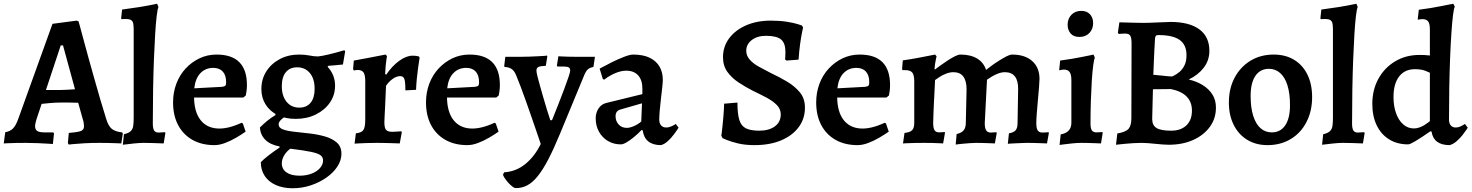

<svg xmlns="http://www.w3.org/2000/svg" viewBox="-32 -762 7848 1024"><path d="M335 9 330 1 335 -53Q369 -56 386 -59.5Q403 -63 409.5 -70Q416 -77 416 -89Q416 -97 414.5 -106.5Q413 -116 409 -128L385 -214Q366 -215 337 -215Q308 -215 290 -215Q265 -215 236.5 -212.5Q208 -210 190 -208L162 -124Q155 -100 155 -90Q155 -71 166.5 -63.5Q178 -56 206 -56H252L256 -50L250 6Q250 6 227 4.5Q204 3 171 1.5Q138 0 106 0Q80 0 52.5 0.5Q25 1 6.5 2Q-12 3 -12 3L-4 -57Q21 -61 36.5 -76Q52 -91 65 -127L248 -635L377 -652L387 -648Q387 -648 394 -623Q401 -598 412.5 -554.5Q424 -511 439 -457Q454 -403 470.5 -344.5Q487 -286 503.5 -229.5Q520 -173 535 -126Q546 -90 564 -75Q582 -60 619 -56L623 -50L615 3Q615 3 594 2Q573 1 545.5 0.5Q518 0 498 0Q457 0 419.5 2Q382 4 358.5 6.5Q335 9 335 9ZM213 -282H289Q306 -282 329.5 -283.5Q353 -285 368 -286L304 -520H292Z M623 10 629 -46Q654 -52 665 -62.5Q676 -73 678.5 -90.5Q681 -108 681 -134V-606Q681 -632 676.5 -643.5Q672 -655 658.5 -658.5Q645 -662 617 -660L614 -663L619 -711Q666 -717 712.5 -724.5Q759 -732 806 -742L813 -725Q808 -713 803.5 -675.5Q799 -638 795.5 -579.5Q792 -521 789 -446.5Q786 -372 784.5 -284.5Q783 -197 783 -103Q783 -77 790 -66Q797 -55 814 -55L848 -57L850 -52L841 3Q817 2 786.5 1Q756 0 734 0Q714 0 684 3Q654 6 623 10Z M1112 12Q1044 12 994.5 -16Q945 -44 918 -95Q891 -146 891 -216Q891 -269 908.5 -315.5Q926 -362 958 -396.5Q990 -431 1032 -451Q1074 -471 1123 -471Q1285 -471 1285 -308Q1285 -293 1283 -277.5Q1281 -262 1279 -253L1266 -242H1003Q1004 -167 1035.5 -124.5Q1067 -82 1123.5 -77Q1180 -72 1256 -107L1263 -104L1278 -60Q1257 -45 1228 -28Q1199 -11 1168.5 0.5Q1138 12 1112 12ZM1004 -291 1153 -299Q1166 -301 1170 -305.5Q1174 -310 1174 -323Q1174 -361 1156 -380.5Q1138 -400 1105 -400Q1064 -400 1037 -372Q1010 -344 1004 -291Z M1529 242Q1478 242 1439.5 225Q1401 208 1380 176.5Q1359 145 1359 103Q1372 89 1399.5 67.5Q1427 46 1459 25V19Q1410 10 1383.5 -16Q1357 -42 1354 -82Q1372 -100 1392.5 -117Q1413 -134 1437 -148V-166L1501 -148Q1476 -133 1465 -121.5Q1454 -110 1454 -99Q1454 -80 1478 -71.5Q1502 -63 1540 -59Q1578 -55 1621 -50Q1664 -45 1702 -34Q1740 -23 1764.5 -1.5Q1789 20 1789 58Q1789 93 1767.5 126Q1746 159 1709 185Q1672 211 1625.5 226.5Q1579 242 1529 242ZM1566 175Q1600 175 1628.5 164.5Q1657 154 1674 135Q1691 116 1691 94Q1691 77 1678 66.5Q1665 56 1627.5 48Q1590 40 1516 31Q1494 48 1482.5 68.5Q1471 89 1471 109Q1471 140 1496 157.5Q1521 175 1566 175ZM1564 -188Q1603 -188 1624.5 -214Q1646 -240 1646 -288Q1646 -342 1620.5 -372.5Q1595 -403 1553 -403Q1514 -403 1492.5 -377Q1471 -351 1471 -302Q1471 -250 1496.5 -219Q1522 -188 1564 -188ZM1545 -128Q1490 -128 1449 -148Q1408 -168 1385 -204Q1362 -240 1362 -287Q1362 -340 1388.5 -381.5Q1415 -423 1460.5 -447Q1506 -471 1563 -471Q1594 -471 1618.5 -466Q1643 -461 1664 -461Q1685 -463 1722.5 -472Q1760 -481 1804 -494L1809 -489L1797 -418Q1777 -416 1756 -414Q1735 -412 1719 -411L1715 -406Q1755 -363 1755 -305Q1755 -255 1727.5 -215Q1700 -175 1652.5 -151.5Q1605 -128 1545 -128Z M1866 -51Q1896 -54 1906 -68.5Q1916 -83 1916 -124V-328Q1916 -362 1907 -375.5Q1898 -389 1875 -389Q1869 -389 1862.5 -387.5Q1856 -386 1856 -386L1851 -393L1855 -439Q1895 -446 1933.5 -453.5Q1972 -461 1998 -466Q2024 -471 2024 -471L2032 -463Q2032 -463 2029.5 -448.5Q2027 -434 2025 -412Q2023 -390 2022 -367L2028 -364Q2059 -410 2097 -437.5Q2135 -465 2168 -465Q2184 -465 2193 -463Q2202 -461 2202 -461L2206 -454Q2206 -454 2203.5 -438.5Q2201 -423 2197.5 -397.5Q2194 -372 2191 -342Q2188 -312 2187 -283L2130 -280Q2130 -326 2124.5 -341Q2119 -356 2102 -356Q2084 -356 2064 -342.5Q2044 -329 2027 -305Q2027 -305 2026 -287Q2025 -269 2024 -241.5Q2023 -214 2021.5 -186Q2020 -158 2019 -136.5Q2018 -115 2018 -109Q2018 -80 2027 -69.5Q2036 -59 2060 -59Q2073 -59 2090.5 -60.5Q2108 -62 2108 -62L2111 -57L2100 3Q2100 3 2087.5 2.5Q2075 2 2056 1.5Q2037 1 2016 0.5Q1995 0 1978 0Q1949 0 1921 1Q1893 2 1876 3Q1859 4 1859 4Z M2461 12Q2393 12 2343.5 -16Q2294 -44 2267 -95Q2240 -146 2240 -216Q2240 -269 2257.5 -315.5Q2275 -362 2307 -396.5Q2339 -431 2381 -451Q2423 -471 2472 -471Q2634 -471 2634 -308Q2634 -293 2632 -277.5Q2630 -262 2628 -253L2615 -242H2352Q2353 -167 2384.5 -124.5Q2416 -82 2472.5 -77Q2529 -72 2605 -107L2612 -104L2627 -60Q2606 -45 2577 -28Q2548 -11 2517.5 0.5Q2487 12 2461 12ZM2353 -291 2502 -299Q2515 -301 2519 -305.5Q2523 -310 2523 -323Q2523 -361 2505 -380.5Q2487 -400 2454 -400Q2413 -400 2386 -372Q2359 -344 2353 -291Z M2717 241Q2711 241 2700 232.5Q2689 224 2678 211.5Q2667 199 2659 187Q2651 175 2651 168L2657 157Q2720 153 2769.5 113Q2819 73 2852 6Q2842 -23 2829 -61.5Q2816 -100 2801.5 -141.5Q2787 -183 2772.5 -224Q2758 -265 2744.5 -300.5Q2731 -336 2721 -360Q2711 -385 2696 -394.5Q2681 -404 2659 -405L2657 -409L2663 -459Q2667 -459 2682 -459Q2697 -459 2714 -459Q2731 -459 2743 -459Q2767 -459 2792 -460Q2817 -461 2838 -462Q2859 -463 2872 -464Q2885 -465 2885 -466L2887 -461L2879 -411Q2849 -410 2839 -404.5Q2829 -399 2829 -386Q2829 -377 2834.5 -354.5Q2840 -332 2848.5 -302.5Q2857 -273 2866 -241Q2875 -209 2883.5 -182Q2892 -155 2897.5 -138Q2903 -121 2903 -121H2912Q2928 -160 2945 -203.5Q2962 -247 2976.5 -285.5Q2991 -324 3000 -351Q3009 -378 3009 -385Q3009 -397 3002 -402Q2995 -407 2977 -407H2941L2938 -412L2946 -462Q2946 -462 2962.5 -461Q2979 -460 3003.5 -459.5Q3028 -459 3051 -459Q3068 -459 3087 -459Q3106 -459 3120.5 -459Q3135 -459 3141 -459L3133 -405Q3112 -401 3101.5 -390.5Q3091 -380 3081 -354L2954 -47Q2921 33 2892 88.5Q2863 144 2835.5 178Q2808 212 2779 227Q2750 242 2717 241Z M3493 12Q3450 12 3425.5 -8Q3401 -28 3396 -66L3390 -69Q3369 -47 3348 -30Q3327 -13 3309 -2.5Q3291 8 3279 8Q3241 8 3210.5 -10Q3180 -28 3162.5 -59.5Q3145 -91 3145 -131Q3145 -161 3160.5 -184Q3176 -207 3202 -213L3394 -260V-290Q3394 -335 3371.5 -360Q3349 -385 3308 -385Q3280 -385 3248.5 -371.5Q3217 -358 3190 -337L3183 -341L3166 -396Q3195 -412 3230 -429.5Q3265 -447 3296.5 -459Q3328 -471 3344 -471Q3399 -471 3434 -453.5Q3469 -436 3486 -406Q3503 -376 3503 -336Q3503 -324 3500 -296Q3497 -268 3493 -235Q3489 -202 3486.5 -172Q3484 -142 3484 -124Q3484 -104 3494 -93Q3504 -82 3521 -82Q3535 -82 3549.5 -88.5Q3564 -95 3572 -101L3587 -81Q3577 -65 3562 -45Q3547 -25 3529.5 -9Q3512 7 3493 12ZM3311 -80Q3327 -80 3349 -89.5Q3371 -99 3388 -114L3392 -211L3277 -178Q3251 -171 3251 -142Q3251 -116 3267.5 -98Q3284 -80 3311 -80Z M3992 12Q3941 12 3902.5 2.5Q3864 -7 3843 -16Q3822 -25 3822 -25L3815 -38Q3815 -38 3817 -52Q3819 -66 3821.5 -90.5Q3824 -115 3826.5 -145.5Q3829 -176 3830 -209L3901 -215Q3901 -155 3911 -122.5Q3921 -90 3946.5 -77.5Q3972 -65 4017 -65Q4069 -65 4100.5 -88Q4132 -111 4132 -152Q4132 -181 4110.5 -202.5Q4089 -224 4055 -242Q4021 -260 3983 -278Q3944 -298 3907.5 -322Q3871 -346 3847.5 -378.5Q3824 -411 3824 -457Q3824 -514 3857 -558Q3890 -602 3947.5 -627Q4005 -652 4079 -652Q4127 -652 4164.5 -646Q4202 -640 4223.5 -633Q4245 -626 4245 -626L4251 -615Q4251 -615 4246 -591.5Q4241 -568 4235.5 -529Q4230 -490 4227 -444L4163 -439L4155 -445Q4155 -445 4156 -456.5Q4157 -468 4157 -485Q4157 -532 4133.5 -551.5Q4110 -571 4053 -571Q4007 -571 3977.5 -548.5Q3948 -526 3948 -491Q3948 -465 3966.5 -444Q3985 -423 4015 -406.5Q4045 -390 4080 -372Q4123 -352 4164.5 -327.5Q4206 -303 4233.5 -270Q4261 -237 4261 -188Q4261 -128 4227 -83Q4193 -38 4133 -13Q4073 12 3992 12Z M4542 12Q4474 12 4424.5 -16Q4375 -44 4348 -95Q4321 -146 4321 -216Q4321 -269 4338.5 -315.5Q4356 -362 4388 -396.5Q4420 -431 4462 -451Q4504 -471 4553 -471Q4715 -471 4715 -308Q4715 -293 4713 -277.5Q4711 -262 4709 -253L4696 -242H4433Q4434 -167 4465.5 -124.5Q4497 -82 4553.5 -77Q4610 -72 4686 -107L4693 -104L4708 -60Q4687 -45 4658 -28Q4629 -11 4598.5 0.5Q4568 12 4542 12ZM4434 -291 4583 -299Q4596 -301 4600 -305.5Q4604 -310 4604 -323Q4604 -361 4586 -380.5Q4568 -400 4535 -400Q4494 -400 4467 -372Q4440 -344 4434 -291Z M5070 -47Q5096 -53 5107.5 -67Q5119 -81 5119 -106L5123 -285Q5123 -331 5105.5 -354Q5088 -377 5053 -377Q5034 -377 5014.5 -369.5Q4995 -362 4979.5 -352Q4964 -342 4955 -335Q4954 -308 4952 -273.5Q4950 -239 4948.5 -205Q4947 -171 4946 -144Q4945 -117 4945 -105Q4945 -78 4952.5 -67Q4960 -56 4977 -56Q4984 -56 4995 -57Q5006 -58 5006 -58L5008 -54L4998 3Q4998 3 4981 2Q4964 1 4940.5 0.5Q4917 0 4897 0Q4873 0 4846.5 0.5Q4820 1 4802 2Q4784 3 4784 3L4792 -53Q4821 -56 4832.5 -67.5Q4844 -79 4844 -107V-328Q4844 -362 4833.5 -375Q4823 -388 4795 -388H4782L4779 -393L4783 -440Q4826 -446 4865 -453.5Q4904 -461 4929.5 -466Q4955 -471 4955 -471L4963 -462Q4963 -462 4958.5 -441Q4954 -420 4952 -394L4954 -391Q4966 -400 4984.5 -413.5Q5003 -427 5023 -440Q5043 -453 5061 -462Q5079 -471 5090 -471Q5144 -471 5179 -450Q5214 -429 5227 -389Q5237 -397 5255 -410.5Q5273 -424 5294.5 -437.5Q5316 -451 5335 -461Q5354 -471 5366 -471Q5434 -471 5473 -436.5Q5512 -402 5512 -341Q5512 -327 5509.5 -296.5Q5507 -266 5503.5 -228.5Q5500 -191 5497.5 -158Q5495 -125 5495 -105Q5495 -78 5502.5 -66.5Q5510 -55 5528 -55Q5537 -55 5548.5 -56Q5560 -57 5560 -57L5562 -53L5552 3Q5552 3 5541.5 2.5Q5531 2 5514.5 1.5Q5498 1 5480.5 0.5Q5463 0 5448 0Q5433 0 5415 1Q5397 2 5380.5 2.5Q5364 3 5353.5 4Q5343 5 5343 5L5349 -51Q5374 -55 5384.5 -67Q5395 -79 5395 -106L5398 -285Q5399 -331 5381 -354Q5363 -377 5328 -377Q5310 -377 5291.5 -370Q5273 -363 5257.5 -353.5Q5242 -344 5232 -337L5220 -105Q5220 -79 5227.5 -67Q5235 -55 5252 -55Q5261 -55 5271.5 -56Q5282 -57 5282 -57L5284 -53L5274 3Q5274 3 5264 2.5Q5254 2 5238.5 1.5Q5223 1 5205.5 0.5Q5188 0 5174 0Q5159 0 5140.5 1.5Q5122 3 5104.5 4.5Q5087 6 5076 7.5Q5065 9 5065 9Z M5619 11 5625 -45Q5655 -51 5668.5 -66.5Q5682 -82 5682 -108V-335Q5682 -365 5672.5 -378Q5663 -391 5641 -391Q5635 -391 5626 -389Q5617 -387 5617 -387L5622 -439Q5654 -443 5685.5 -448.5Q5717 -454 5742.5 -459Q5768 -464 5784 -467.5Q5800 -471 5800 -471L5807 -455Q5803 -445 5798.5 -413Q5794 -381 5791 -333Q5788 -285 5786 -226.5Q5784 -168 5784 -103Q5784 -78 5791 -67Q5798 -56 5816 -56Q5824 -56 5835.5 -57Q5847 -58 5847 -58L5849 -53L5840 3Q5840 3 5829.5 2.5Q5819 2 5803 1.5Q5787 1 5769 0.5Q5751 0 5736 0Q5712 0 5684.5 3Q5657 6 5638 8.5Q5619 11 5619 11ZM5725 -565Q5693 -565 5677.5 -584Q5662 -603 5662 -630Q5662 -662 5682 -683Q5702 -704 5735 -704Q5765 -704 5781.5 -685.5Q5798 -667 5798 -639Q5798 -607 5778 -586Q5758 -565 5725 -565Z M6056 0Q6036 0 6012 1.5Q5988 3 5967.5 5Q5947 7 5933.5 8.5Q5920 10 5920 10L5927 -50Q5972 -58 5987 -75Q6002 -92 6002 -132L6003 -531Q6003 -560 5996 -571.5Q5989 -583 5969 -583Q5960 -583 5947.5 -582Q5935 -581 5935 -581L5930 -587L5938 -643Q5938 -643 5953 -642.5Q5968 -642 5989.5 -641.5Q6011 -641 6033 -640.5Q6055 -640 6068 -640Q6079 -640 6096.5 -640.5Q6114 -641 6133.5 -642Q6153 -643 6170.5 -643.5Q6188 -644 6199.5 -644.5Q6211 -645 6211 -645Q6311 -645 6364.5 -605.5Q6418 -566 6418 -491Q6418 -440 6388 -401Q6358 -362 6308 -338Q6351 -328 6383.5 -307.5Q6416 -287 6434.5 -257.5Q6453 -228 6453 -188Q6453 -130 6420.5 -85.5Q6388 -41 6331.5 -15.5Q6275 10 6201 10Q6186 10 6167.5 8.5Q6149 7 6129.5 5Q6110 3 6091 1.5Q6072 0 6056 0ZM6117 -286 6113 -127Q6113 -94 6136 -79.5Q6159 -65 6214 -65Q6266 -65 6295.5 -93.5Q6325 -122 6325 -172Q6325 -264 6213 -287ZM6119 -363Q6119 -363 6132 -362Q6145 -361 6162.5 -359Q6180 -357 6196 -355.5Q6212 -354 6219 -354Q6219 -354 6230.5 -359.5Q6242 -365 6257.5 -377.5Q6273 -390 6284.5 -412Q6296 -434 6296 -468Q6296 -523 6259.5 -549Q6223 -575 6146 -575Q6136 -575 6132.5 -571Q6129 -567 6128 -555Q6126 -526 6124.5 -492Q6123 -458 6121.5 -425Q6120 -392 6119 -363Z M6728 12Q6667 12 6620.5 -16Q6574 -44 6548 -95.5Q6522 -147 6522 -215Q6522 -290 6552.5 -347.5Q6583 -405 6637 -438Q6691 -471 6761 -471Q6824 -471 6870 -443Q6916 -415 6941 -364Q6966 -313 6966 -244Q6966 -170 6936 -111.5Q6906 -53 6852 -20.5Q6798 12 6728 12ZM6751 -56Q6797 -56 6822.5 -93.5Q6848 -131 6848 -201Q6848 -263 6834.5 -306.5Q6821 -350 6795.5 -372.5Q6770 -395 6736 -395Q6689 -395 6663.5 -357.5Q6638 -320 6638 -250Q6638 -187 6652 -143.5Q6666 -100 6691 -78Q6716 -56 6751 -56Z M7019 10 7025 -46Q7050 -52 7061 -62.5Q7072 -73 7074.5 -90.5Q7077 -108 7077 -134V-606Q7077 -632 7072.5 -643.5Q7068 -655 7054.5 -658.5Q7041 -662 7013 -660L7010 -663L7015 -711Q7062 -717 7108.5 -724.5Q7155 -732 7202 -742L7209 -725Q7204 -713 7199.5 -675.5Q7195 -638 7191.5 -579.5Q7188 -521 7185 -446.5Q7182 -372 7180.5 -284.5Q7179 -197 7179 -103Q7179 -77 7186 -66Q7193 -55 7210 -55L7244 -57L7246 -52L7237 3Q7213 2 7182.5 1Q7152 0 7130 0Q7110 0 7080 3Q7050 6 7019 10Z M7700 12Q7614 12 7603 -60L7597 -62Q7548 -28 7518 -10Q7488 8 7478 8Q7420 8 7377 -18.5Q7334 -45 7310.5 -93.5Q7287 -142 7287 -208Q7287 -283 7319.5 -342Q7352 -401 7409 -435Q7466 -469 7538 -469Q7551 -469 7565 -468.5Q7579 -468 7594 -466V-605Q7594 -635 7585 -647.5Q7576 -660 7554 -660Q7547 -660 7538 -658.5Q7529 -657 7529 -657L7535 -710Q7568 -714 7600.5 -719.5Q7633 -725 7660 -730.5Q7687 -736 7703 -739Q7719 -742 7719 -742L7727 -726Q7722 -718 7717.5 -682.5Q7713 -647 7709 -589Q7705 -531 7702 -456.5Q7699 -382 7697.5 -297.5Q7696 -213 7696 -124Q7696 -104 7705.5 -93Q7715 -82 7731 -82Q7745 -82 7756 -87Q7767 -92 7774 -96.5Q7781 -101 7781 -101L7796 -81Q7796 -81 7788.5 -69.5Q7781 -58 7768 -41.5Q7755 -25 7737.5 -9.5Q7720 6 7700 12ZM7509 -77Q7524 -77 7539 -82.5Q7554 -88 7566.5 -96Q7579 -104 7586.5 -110Q7594 -116 7594 -116V-374Q7594 -374 7572 -383.5Q7550 -393 7514 -393Q7460 -393 7430 -354Q7400 -315 7400 -245Q7400 -195 7414 -157Q7428 -119 7452.5 -98Q7477 -77 7509 -77Z"/></svg>

Font: Alegreya SemiBold
Style: Regular
Weight: 600
Designer: Juan Pablo del Peral
Foundry: Huerta Tipografica
Version: Version 2.009